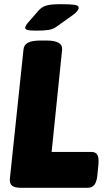

<svg xmlns="http://www.w3.org/2000/svg" viewBox="-20 -895 524 915"><path d="M80 0Q50 0 37.5 -10Q25 -20 27 -43L92 -659Q94 -682 114 -692Q134 -702 176 -702H201Q280 -702 276 -658L226 -171H415Q436 -171 444 -157Q452 -143 449 -111L444 -60Q441 -29 430 -14.5Q419 0 398 0ZM154 -749Q121 -749 110.5 -752.5Q100 -756 100 -762Q100 -767 104 -774Q108 -781 116 -790L164 -845Q179 -862 200.5 -868.5Q222 -875 269 -875Q316 -875 335.5 -872Q355 -869 355 -858Q355 -851 347.5 -841.5Q340 -832 324 -821L251 -769Q234 -756 211.5 -752.5Q189 -749 154 -749Z"/></svg>

Font: Asap Black
Style: Italic
Weight: 900
Italic angle: -6°
Designer: Pablo Cosgaya
Foundry: Omnibus-Type
Version: Version 3.001